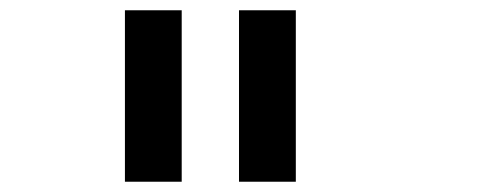

<svg xmlns="http://www.w3.org/2000/svg" viewBox="-20 -1020 929 373"><path d="M222.7 -667Q222.7 -750 222.7 -1000Q250 -1000 333 -1000Q333 -917 333 -667Q305.7 -667 222.7 -667ZM444.3 -667Q444.3 -750 444.3 -1000Q471.7 -1000 554.7 -1000Q554.7 -917 554.7 -667Q527.3 -667 444.3 -667Z"/></svg>

Font: Ingsat TST_CRD
Style: Regular
Weight: 300
Designer: Tofik Waleny
Version: 1.0